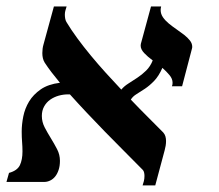

<svg xmlns="http://www.w3.org/2000/svg" viewBox="-38 -560 673 591"><path d="M99.6 -367.2Q95.7 -373.5 94 -380.9Q92.3 -388.2 92.3 -396.5Q92.3 -410.6 95.7 -422.4L127.9 -540H167L163.1 -526.9Q161.6 -521.5 161.6 -514.6Q161.6 -508.8 162.8 -502.4Q164.1 -496.1 166.5 -492.2Q181.2 -467.8 200.4 -441.7Q219.7 -415.5 241.7 -388.9Q263.7 -362.3 287.6 -335.9Q311.5 -309.6 335.4 -284.2Q343.8 -294.4 356.9 -302.7Q370.1 -311 384.5 -320.6Q398.9 -330.1 411.9 -342.8Q424.8 -355.5 432.1 -374Q416.5 -385.3 405.8 -396.7Q395 -408.2 395 -419.4Q395 -422.9 395.5 -424.8L426.8 -540H458Q456.5 -534.2 456.5 -529.3Q456.5 -517.1 463.6 -506.8Q470.7 -496.6 481.7 -487.5Q492.7 -478.5 505.1 -470Q517.6 -461.4 528.6 -452.9Q539.6 -444.3 546.6 -435.3Q553.7 -426.3 553.7 -416Q553.7 -414.6 553.5 -413.1Q553.2 -411.6 552.7 -409.7L522.5 -294.4H491.2Q493.2 -298.8 493.2 -305.2Q493.2 -317.4 483.9 -328.6Q474.6 -339.8 461.9 -351.1Q450.7 -325.7 436.5 -311Q422.4 -296.4 408.2 -286.9Q394 -277.3 382.3 -270.3Q370.6 -263.2 364.7 -253.4Q392.6 -224.1 418.2 -198.7Q443.8 -173.3 464.4 -152.3Q469.2 -147 471.2 -140.1Q473.1 -133.3 473.1 -126Q473.1 -118.7 471.9 -111.3Q470.7 -104 468.8 -97.2L439.9 10.7H400.9L404.8 -2.4Q405.8 -5.9 406.2 -10Q406.7 -14.2 406.7 -18.6Q406.7 -23.9 405.5 -29.1Q404.3 -34.2 401.4 -37.1Q372.6 -66.4 342.8 -96.2Q313 -126 284.2 -155.5Q255.4 -185.1 228.3 -213.9Q201.2 -242.7 177.2 -269.5H171.4Q156.7 -269.5 142.3 -265.4Q127.9 -261.2 116.5 -253.2Q105 -245.1 97.9 -232.4Q90.8 -219.7 90.8 -203.1Q90.8 -184.6 99.6 -167.7Q108.4 -150.9 118.7 -134.3Q128.9 -117.7 137.7 -100.8Q146.5 -84 146.5 -64.9Q146.5 -48.8 142.3 -36.6Q138.2 -24.4 131.6 -16.4Q125 -8.3 116.2 -4.2Q107.4 0 98.6 0H-18.1L-10.3 -27.8Q15.1 -34.7 23.2 -51.5Q31.2 -68.4 31.2 -93.8Q31.2 -107.9 30 -122.8Q28.8 -137.7 28.8 -154.8Q28.8 -177.2 33.7 -201.7Q38.6 -226.1 51.5 -247.6Q64.5 -269 87.4 -284.9Q110.4 -300.8 146.5 -305.2Q132.3 -322.3 120.6 -337.6Q108.9 -353 99.6 -367.2Z"/></svg>

Font: Arian AMU Serif
Style: Bold Italic
Weight: 700
Italic angle: -15°
Designer: Ruben Hakobyan (Tarumian)
Foundry: Ruben Hakobyan (Tarumian)
Version: Version 1.002